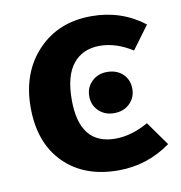

<svg xmlns="http://www.w3.org/2000/svg" viewBox="-68 -609 648 689"><g transform="rotate(-10 256.0 -265.0)"><path d="M309 -546Q418 -546 501 -482L439 -398Q379 -436 320 -436Q258 -436 223 -393Q188 -350 188 -262Q188 -98 319 -98Q377 -98 439 -133L501 -46Q415 16 310 16Q185 16 111.5 -58Q38 -132 38 -261Q38 -387 113 -466.5Q188 -546 309 -546ZM330 -339Q365 -339 387 -318Q409 -297 409 -264Q409 -232 387 -210.5Q365 -189 330 -189Q296 -189 274 -210.5Q252 -232 252 -264Q252 -296 274 -317.5Q296 -339 330 -339Z"/></g></svg>

Font: FiraGO SemiBold
Style: Regular
Weight: 600
Designer: bBox Type
Foundry: bBox Type GmbH
Version: Version 1.001;PS 001.001;hotconv 1.0.88;makeotf.lib2.5.64775